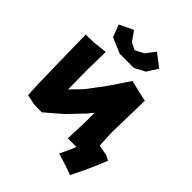

<svg xmlns="http://www.w3.org/2000/svg" viewBox="-237 -828 1090 1090"><g transform="rotate(45 308.0 -283.5)"><path d="M195.3 -701.2 112.3 -661.1 140.6 -587.9 234.4 -547.9H346.7L411.1 -581.1L452.1 -646.5L375 -706.1L331.1 -648.4L279.3 -622.1L237.3 -642.6ZM586.9 -86.9 522.5 -98.6 517.6 -196.3 523.4 -460 452.1 -475.6 394.5 -490.2 313.5 -369.1 232.4 -261.7 169.9 -197.3 168 -348.6 170.9 -499 87.9 -490.2 20.5 -488.3 24.4 -267.6 28.3 -90.8 32.2 -13.7 95.7 -1 156.2 0 255.9 -85.9 342.8 -176.8 370.1 -210.9V-142.6L365.2 0H433.6L425.8 21.5L391.6 95.7L470.7 120.1L521.5 138.7L560.5 58.6L589.8 -5.9L616.2 -71.3Z"/></g></svg>

Font: MaokenAssortedSans-Lite
Style: Lite
Weight: 400
Version: Version 1.400